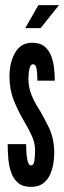

<svg xmlns="http://www.w3.org/2000/svg" viewBox="-20 -722 250 750"><path d="M101 8Q69 8 50.8 -7.5Q32.5 -23 23.8 -47.8Q15 -72.5 12.5 -102Q10 -131.5 10 -159H82Q82 -125.5 86.2 -100.8Q90.5 -76 101 -76Q111.5 -76 114.2 -92.8Q117 -109.5 117 -137Q117 -163.5 104.2 -191.5Q91.5 -219.5 73.5 -249.5Q50.5 -288.5 33.8 -330.2Q17 -372 17 -425Q17 -477.5 39 -516.2Q61 -555 106 -555Q137 -555 154.8 -539.8Q172.5 -524.5 180.8 -501.2Q189 -478 191.5 -452.8Q194 -427.5 194 -407H126Q126 -435 123 -453Q120 -471 108.5 -471Q99.5 -471 95.2 -454.2Q91 -437.5 91 -414Q91 -382 102.2 -353.5Q113.5 -325 127 -304Q148 -271 170 -226Q192 -181 192 -124Q192 -106.5 188.5 -84Q185 -61.5 175.8 -40.5Q166.5 -19.5 148.5 -5.8Q130.5 8 101 8ZM78.5 -612 130 -702H210.5L138.5 -612Z"/></svg>

Font: League Gothic Condensed
Style: Regular
Weight: 400
Width: 3
Designer: The League of Moveable Type
Version: Version 2.001